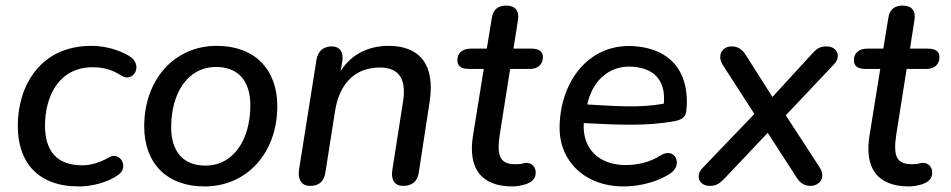

<svg xmlns="http://www.w3.org/2000/svg" viewBox="-20 -662 3424 691"><path d="M264 9C309 9 366 -5 402 -30C448 -58 412 -119 373 -96C339 -76 305 -67 276 -67C180 -67 142 -124 142 -210C142 -313 190 -420 314 -420C352 -420 385 -411 418 -389C461 -363 498 -430 444 -461C409 -482 359 -497 309 -497C125 -497 44 -353 44 -209C44 -79 115 9 264 9Z M716 9C869 9 978 -112 978 -280C978 -413 896 -497 760 -497C607 -497 499 -375 499 -207C499 -74 581 9 716 9ZM719 -66C642 -66 596 -114 596 -204C596 -325 654 -421 758 -421C835 -421 881 -373 881 -283C881 -163 823 -66 719 -66Z M1096 7C1128 7 1146 -9 1151 -41L1186 -263C1201 -358 1255 -419 1347 -419C1417 -419 1444 -377 1430 -293L1392 -50C1386 -14 1401 7 1431 7C1463 7 1482 -9 1487 -40L1526 -294C1548 -433 1487 -497 1379 -497C1303 -497 1242 -464 1206 -406L1212 -442C1217 -476 1202 -495 1174 -495C1144 -495 1124 -478 1119 -447L1056 -50C1051 -15 1066 7 1096 7Z M1825 9C1837 9 1857 6 1872 1C1892 -6 1909 -17 1908 -43C1907 -61 1895 -76 1873 -76C1861 -75 1862 -71 1835 -71C1778 -71 1767 -102 1779 -180L1816 -414H1888C1917 -414 1934 -431 1934 -457C1934 -477 1919 -487 1893 -487H1828L1844 -589C1850 -623 1834 -642 1802 -642C1772 -642 1754 -627 1750 -597L1732 -487H1675C1645 -487 1626 -472 1626 -445C1626 -424 1641 -414 1667 -414H1721L1682 -172C1665 -63 1705 9 1825 9Z M2225 9C2280 9 2348 -7 2394 -39C2439 -70 2409 -134 2358 -103C2319 -78 2276 -68 2231 -68C2135 -68 2075 -128 2081 -219C2200 -213 2305 -207 2408 -226C2428 -230 2447 -237 2450 -262C2463 -376 2416 -487 2258 -496C2098 -505 1997 -368 1994 -208C1991 -84 2083 9 2225 9ZM2094 -286V-288C2110 -362 2165 -428 2256 -422C2345 -416 2376 -361 2369 -289C2276 -272 2189 -281 2094 -286Z M2535 7C2557 7 2569 -1 2586 -18L2743 -184L2847 -23C2859 -3 2877 7 2897 7C2930 7 2954 -24 2929 -61L2808 -247L2982 -431C3008 -459 2994 -495 2954 -495C2931 -495 2919 -487 2903 -469L2760 -313L2664 -464C2651 -485 2635 -495 2613 -495C2581 -495 2558 -464 2582 -427L2695 -252L2507 -56C2482 -29 2496 7 2535 7Z M3252 9C3264 9 3284 6 3299 1C3319 -6 3336 -17 3335 -43C3334 -61 3322 -76 3300 -76C3288 -75 3289 -71 3262 -71C3205 -71 3194 -102 3206 -180L3243 -414H3315C3344 -414 3361 -431 3361 -457C3361 -477 3346 -487 3320 -487H3255L3271 -589C3277 -623 3261 -642 3229 -642C3199 -642 3181 -627 3177 -597L3159 -487H3102C3072 -487 3053 -472 3053 -445C3053 -424 3068 -414 3094 -414H3148L3109 -172C3092 -63 3132 9 3252 9Z"/></svg>

Font: SN Pro Medium
Style: Italic
Weight: 400
Italic angle: -9°
Designer: Tobias Whetton
Foundry: Supernotes
Version: Version 1.001;Glyphs 3.2 (3249)